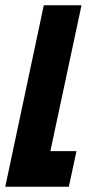

<svg xmlns="http://www.w3.org/2000/svg" viewBox="-36 -708 339 728"><path d="M-16 0 130 -688H273L155 -135H254L225 0Z"/></svg>

Font: Saira ExtraCondensed Black
Style: Italic
Weight: 900
Width: 2
Italic angle: -12°
Designer: Hector Gatti with collaboration of the Omnibus-Type team
Foundry: Omnibus-Type
Version: Version 1.101